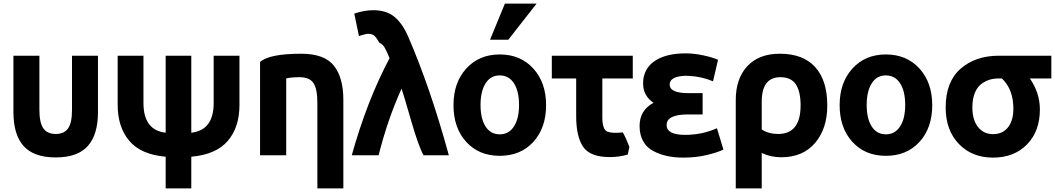

<svg xmlns="http://www.w3.org/2000/svg" viewBox="-20 -850 5890 1072"><path d="M55 -224V-539H200V-236Q200 -165 222 -133.5Q244 -102 291 -102Q338 -102 360 -133Q382 -164 382 -236V-539H527V-224Q527 -98 470 -34.5Q413 29 291 29Q169 29 112 -34.5Q55 -98 55 -224Z M1048 202H905V25Q767 13 702 -63.5Q637 -140 637 -264V-539H781V-275Q781 -123 905 -109V-539H1048V-109Q1173 -123 1173 -275V-539H1317V-264Q1317 -139 1251.5 -63Q1186 13 1048 25Z M1432 17V-504Q1484 -550 1662 -550Q1791 -550 1844 -483.5Q1897 -417 1897 -293V202H1752V-274Q1752 -354 1730 -386.5Q1708 -419 1652 -419Q1606 -419 1578 -412V17Z M2222 -355Q2143 -180 2094 17H1944Q2029 -288 2155 -525Q2138 -567 2127 -585.5Q2116 -604 2098 -611Q2080 -643 2067.5 -652.5Q2055 -662 2029 -661Q2021 -660 1984 -649L1958 -774Q2013 -793 2064 -793Q2136 -793 2180.5 -757.5Q2225 -722 2258 -648Q2383 -360 2486 17H2345Q2317 -32 2275 -178Q2233 -324 2222 -355Z M3029 -263Q3029 -136 2958 -58Q2887 20 2770 20Q2654 20 2583 -58Q2512 -136 2512 -263Q2512 -389 2583.5 -467.5Q2655 -546 2770 -546Q2886 -546 2957.5 -467.5Q3029 -389 3029 -263ZM2878 -264Q2878 -341 2849.5 -385Q2821 -429 2770 -429Q2719 -429 2691 -384.5Q2663 -340 2663 -264Q2663 -188 2691 -144Q2719 -100 2770 -100Q2821 -100 2849.5 -144Q2878 -188 2878 -264ZM2818 -628H2716L2799 -830H2976Z M3494 -30 3485 13Q3437 27 3384 27Q3276 27 3236.5 -29.5Q3197 -86 3197 -201V-412H3061V-539H3513V-412H3343V-195Q3343 -127 3371 -115Q3400 -104 3457 -111Q3473 -85 3494 -30Z M3805 -97Q3900 -97 3983 -134L4019 -15Q3987 1 3926.5 15.5Q3866 30 3795 30Q3746 30 3704.5 21Q3663 12 3627 -7Q3591 -26 3571 -61.5Q3551 -97 3551 -146Q3551 -235 3629 -276Q3580 -309 3572 -363Q3569 -386 3572 -409Q3583 -479 3645 -515.5Q3707 -552 3808 -552Q3857 -552 3909 -540.5Q3961 -529 3989 -516L3961 -396Q3897 -423 3829 -426Q3809 -428 3791 -426Q3719 -419 3719 -378Q3719 -330 3824 -330H3903V-211H3821Q3702 -211 3702 -152Q3702 -97 3805 -97Z M4342 28Q4283 28 4233 4V202H4088V-292Q4088 -411 4152.5 -480.5Q4217 -550 4334 -550Q4464 -550 4531.5 -475.5Q4599 -401 4599 -261Q4599 -132 4531 -52Q4463 28 4342 28ZM4233 -282V-127Q4272 -102 4324 -102Q4450 -102 4450 -261Q4450 -339 4423.5 -379Q4397 -419 4337 -419Q4233 -419 4233 -282Z M5185 -263Q5185 -136 5114 -58Q5043 20 4926 20Q4810 20 4739 -58Q4668 -136 4668 -263Q4668 -389 4739.5 -467.5Q4811 -546 4926 -546Q5042 -546 5113.5 -467.5Q5185 -389 5185 -263ZM5034 -264Q5034 -341 5005.5 -385Q4977 -429 4926 -429Q4875 -429 4847 -384.5Q4819 -340 4819 -264Q4819 -188 4847 -144Q4875 -100 4926 -100Q4977 -100 5005.5 -144Q5034 -188 5034 -264Z M5786 -239Q5786 -117 5714 -43.5Q5642 30 5524 30Q5407 30 5333.5 -46.5Q5260 -123 5260 -250Q5260 -393 5343 -466Q5426 -539 5558 -539H5850V-412H5730Q5786 -331 5786 -239ZM5638 -243Q5638 -351 5574 -412H5555Q5529 -412 5505.5 -405Q5482 -398 5459 -381Q5436 -364 5422.5 -330.5Q5409 -297 5409 -250Q5409 -181 5440.5 -141Q5472 -101 5524 -101Q5578 -101 5608 -139Q5638 -177 5638 -243Z"/></svg>

Font: Repo
Style: Bold
Weight: 700
Designer: Stefan Peev
Foundry: Context Ltd
Version: Version 001.000